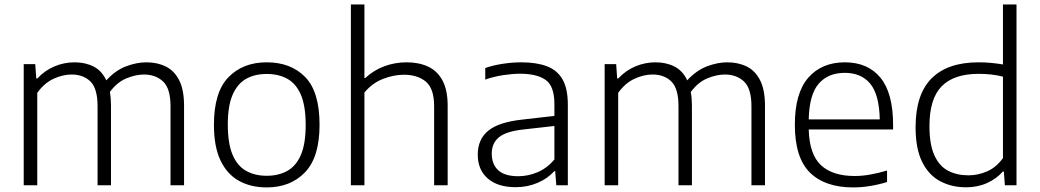

<svg xmlns="http://www.w3.org/2000/svg" viewBox="-20 -828 4648 858"><path d="M86 0V-541.5H137.5L142 -477.5H147Q180 -513 223 -531.2Q266 -549.5 313.5 -549.5Q361 -549.5 398 -530.8Q435 -512 455 -469Q496.5 -514 543.8 -531.8Q591 -549.5 634 -549.5Q683.5 -549.5 721.5 -530.5Q759.5 -511.5 781 -468.8Q802.5 -426 802.5 -355.5V0H742V-353Q742 -432.5 708.8 -463.8Q675.5 -495 623 -495Q586.5 -495 544.8 -477.8Q503 -460.5 471 -417Q476 -389 476 -356V0H416V-353Q416 -432.5 384.2 -463.8Q352.5 -495 300 -495Q260.5 -495 219 -475.8Q177.5 -456.5 146.5 -413V0Z M1172 9.5Q1101 9.5 1048 -19.8Q995 -49 965.5 -110.8Q936 -172.5 936 -270.5Q936 -416 1000.8 -482.8Q1065.5 -549.5 1172 -549.5Q1279.5 -549.5 1343.8 -483.8Q1408 -418 1408 -270.5Q1408 -125.5 1343 -58Q1278 9.5 1172 9.5ZM1172 -42.5Q1225 -42.5 1264.2 -64.5Q1303.5 -86.5 1324.8 -136.2Q1346 -186 1346 -269.5Q1346 -354 1324.8 -404Q1303.5 -454 1264.2 -475.8Q1225 -497.5 1172 -497.5Q1119 -497.5 1080 -475.8Q1041 -454 1019.5 -404.5Q998 -355 998 -271.5Q998 -187 1019.2 -136.8Q1040.5 -86.5 1079.8 -64.5Q1119 -42.5 1172 -42.5Z M1548 0V-808H1608.5V-479.5H1612.5Q1649.5 -514 1697 -531.8Q1744.5 -549.5 1797.5 -549.5Q1851.5 -549.5 1892.8 -530.5Q1934 -511.5 1957.2 -468.8Q1980.5 -426 1980.5 -355.5V0H1920V-353Q1920 -432.5 1883 -463.2Q1846 -494 1785 -494Q1739.5 -494 1691.8 -475.5Q1644 -457 1608.5 -414.5V0Z M2284.5 8.5Q2204.5 8.5 2159.8 -30.2Q2115 -69 2115 -137Q2115 -205.5 2161.8 -243.8Q2208.5 -282 2313 -293.5L2457.5 -310V-362.5Q2457.5 -443.5 2418.2 -471Q2379 -498.5 2304.5 -498.5Q2271 -498.5 2230.2 -492.5Q2189.5 -486.5 2148.5 -472.5V-524Q2183.5 -536.5 2227 -543Q2270.5 -549.5 2309.5 -549.5Q2377 -549.5 2423.2 -532.2Q2469.5 -515 2493.5 -473.8Q2517.5 -432.5 2517.5 -360.5V0H2466L2461 -63H2456.5Q2427.5 -30 2382 -10.8Q2336.5 8.5 2284.5 8.5ZM2177.5 -141.5Q2177.5 -93.5 2206.8 -67Q2236 -40.5 2296 -40.5Q2339.5 -40.5 2381.8 -58.2Q2424 -76 2457.5 -115V-265L2315.5 -249Q2241 -240.5 2209.2 -214.2Q2177.5 -188 2177.5 -141.5Z M2682 0V-541.5H2733.5L2738 -477.5H2743Q2776 -513 2819 -531.2Q2862 -549.5 2909.5 -549.5Q2957 -549.5 2994 -530.8Q3031 -512 3051 -469Q3092.5 -514 3139.8 -531.8Q3187 -549.5 3230 -549.5Q3279.5 -549.5 3317.5 -530.5Q3355.5 -511.5 3377 -468.8Q3398.5 -426 3398.5 -355.5V0H3338V-353Q3338 -432.5 3304.8 -463.8Q3271.5 -495 3219 -495Q3182.5 -495 3140.8 -477.8Q3099 -460.5 3067 -417Q3072 -389 3072 -356V0H3012V-353Q3012 -432.5 2980.2 -463.8Q2948.5 -495 2896 -495Q2856.5 -495 2815 -475.8Q2773.5 -456.5 2742.5 -413V0Z M3792.5 9.5Q3666.5 9.5 3599.2 -57Q3532 -123.5 3532 -270.5Q3532 -412 3592 -480.8Q3652 -549.5 3755.5 -549.5Q3858 -549.5 3914.5 -480.8Q3971 -412 3971 -269.5V-249.5H3594Q3597 -137.5 3649 -89.5Q3701 -41.5 3799 -41.5Q3832.5 -41.5 3868.2 -47.8Q3904 -54 3944 -66V-14.5Q3865.5 9.5 3792.5 9.5ZM3755 -502.5Q3681 -502.5 3638.8 -454.2Q3596.5 -406 3594 -294.5H3911.5Q3909 -405.5 3868.8 -454Q3828.5 -502.5 3755 -502.5Z M4297 9Q4233 9 4181.8 -18Q4130.5 -45 4101 -104.2Q4071.5 -163.5 4071.5 -259.5Q4071.5 -406 4143 -477.8Q4214.5 -549.5 4353 -549.5Q4382 -549.5 4410.2 -546.8Q4438.5 -544 4462 -540V-808H4522.5V0H4470.5L4466 -61.5H4461.5Q4433.5 -29.5 4391.2 -10.2Q4349 9 4297 9ZM4308 -44.5Q4350.5 -44.5 4391.2 -62.2Q4432 -80 4462 -121.5V-485.5Q4413.5 -498 4352.5 -498Q4243 -498 4188.2 -442.5Q4133.5 -387 4133.5 -265Q4133.5 -182.5 4155.5 -134Q4177.5 -85.5 4216.8 -65Q4256 -44.5 4308 -44.5Z"/></svg>

Font: Encode Sans SemiExpanded SemiExpanded Light
Style: Regular
Weight: 300
Width: 6
Designer: Multiple Designers
Foundry: Impallari Type
Version: Version 3.000; ttfautohint (v1.8.3) -l 8 -r 50 -G 200 -x 14 